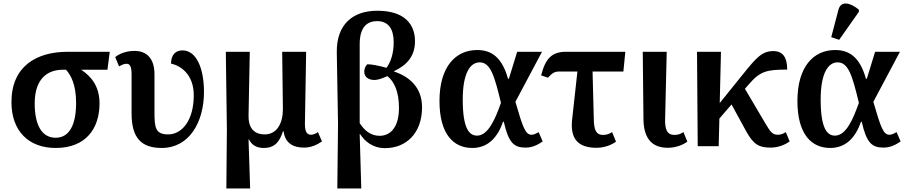

<svg xmlns="http://www.w3.org/2000/svg" viewBox="-20 -830 5149 1090"><path d="M296 10C469 10 545 -102 545 -243C545 -346 492 -400 441 -434H590L603 -536H364C187 -536 45 -454 45 -250C45 -88 141 10 296 10ZM296 -48C215 -48 177 -124 177 -243C177 -390 257 -434 335 -434H355C383 -402 412 -350 412 -245C412 -126 376 -48 296 -48Z M898 10C1054 10 1138 -136 1138 -308C1138 -444 1094 -544 1016 -544C978 -544 951 -520 951 -469C1002 -458 1080 -411 1080 -289C1080 -145 1012 -67 935 -67C863 -67 857 -104 857 -192V-408C857 -500 811 -541 744 -541C697 -541 659 -526 634 -506L656 -453C671 -462 686 -468 698 -468C717 -468 727 -454 727 -407V-186C727 -47 782 10 898 10Z M1265 240H1400L1391 -39H1393C1409 -6 1438 10 1477 10C1541 10 1568 -27 1586 -84H1590C1599 -16 1646 8 1706 8C1747 8 1779 -8 1808 -27L1785 -80C1772 -71 1758 -65 1746 -65C1725 -65 1711 -78 1711 -126L1718 -536H1582L1586 -210C1586 -130 1552 -67 1483 -67C1417 -67 1390 -110 1391 -172L1398 -536H1262L1268 -94Z M1895 240H2031L2022 -69H2024C2050 -29 2095 11 2166 11C2284 11 2376 -72 2376 -221C2376 -332 2307 -394 2217 -424V-426C2289 -460 2336 -510 2336 -596C2336 -691 2278 -769 2122 -769C1983 -769 1890 -692 1892 -533L1899 -126ZM2135 -59C2083 -59 2048 -91 2022 -131V-579C2022 -673 2061 -710 2121 -710C2185 -710 2215 -666 2215 -590C2215 -526 2198 -477 2174 -445C2133 -457 2086 -466 2065 -465C2051 -451 2048 -434 2048 -423C2048 -391 2074 -375 2109 -376C2125 -376 2156 -387 2179 -398C2218 -368 2245 -309 2245 -218C2245 -99 2190 -59 2135 -59Z M2661 10C2751 10 2805 -50 2836 -139H2840C2867 -21 2896 8 2964 8C3006 8 3037 -11 3061 -27L3038 -80C3022 -71 3010 -65 2998 -65C2963 -65 2949 -104 2906 -252L3057 -536H2916L2869 -383H2864C2830 -505 2770 -546 2689 -546C2566 -546 2475 -451 2475 -257C2475 -65 2557 10 2661 10ZM2688 -60C2642 -60 2607 -104 2607 -265C2607 -414 2649 -476 2703 -476C2765 -476 2787 -399 2824 -246C2792 -156 2752 -60 2688 -60Z M3366 9C3412 9 3454 -8 3477 -26L3455 -80C3440 -71 3426 -64 3404 -64C3361 -64 3352 -97 3351 -156L3344 -424H3519L3530 -536H3194C3114 -536 3077 -500 3052 -402L3091 -389C3116 -417 3130 -424 3156 -424H3258L3228 -151C3216 -43 3261 9 3366 9Z M3771 9C3817 9 3859 -8 3882 -26L3860 -80C3846 -71 3831 -64 3809 -64C3766 -64 3754 -97 3756 -156L3765 -536H3629L3633 -151C3635 -42 3683 9 3771 9Z M3941 0H4060L4064 -157L4133 -237L4216 -85C4259 -7 4291 8 4356 8C4401 8 4441 -11 4463 -27L4441 -80C4427 -71 4414 -65 4395 -65C4365 -65 4353 -83 4327 -126L4209 -326L4230 -350C4298 -430 4338 -434 4449 -435C4449 -505 4424 -540 4370 -540C4305 -540 4272 -500 4199 -410L4066 -245L4073 -536H3937Z M4744 -604 4856 -763V-775C4808 -815 4754 -828 4740 -775L4699 -619ZM4693 10C4783 10 4837 -50 4868 -139H4872C4899 -21 4928 8 4996 8C5038 8 5069 -11 5093 -27L5070 -80C5054 -71 5042 -65 5030 -65C4995 -65 4981 -104 4938 -252L5089 -536H4948L4901 -383H4896C4862 -505 4802 -546 4721 -546C4598 -546 4507 -451 4507 -257C4507 -65 4589 10 4693 10ZM4720 -60C4674 -60 4639 -104 4639 -265C4639 -414 4681 -476 4735 -476C4797 -476 4819 -399 4856 -246C4824 -156 4784 -60 4720 -60Z"/></svg>

Font: Noto Serif SemiBold
Style: Regular
Weight: 600
Designer: Monotype Design Team
Foundry: Monotype Imaging Inc.
Version: Version 2.013